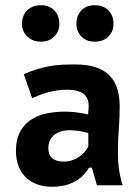

<svg xmlns="http://www.w3.org/2000/svg" viewBox="-20 -714 540 741"><path d="M41.5 0ZM71.8 -427.7Q99.6 -439.9 124 -447.3Q148.4 -454.6 171.9 -458.7Q195.3 -462.9 219.2 -464.1Q243.2 -465.3 269.5 -465.3Q317.9 -465.3 350.8 -453.9Q383.8 -442.4 404.1 -421.1Q424.3 -399.9 433.1 -370.1Q441.9 -340.3 441.9 -303.7Q441.9 -259.3 438.5 -215.8Q435.1 -172.4 435.1 -123.5Q435.1 -89.8 439.5 -59.1Q443.8 -28.3 453.6 1H354L334.5 -66.9H323.7Q310.5 -45.4 293.9 -31Q277.3 -16.6 258.8 -8.3Q240.2 0 220.5 3.4Q200.7 6.8 180.7 6.8Q149.4 6.8 123.8 -2.4Q98.1 -11.7 79.8 -29.5Q61.5 -47.4 51.5 -73Q41.5 -98.6 41.5 -131.8Q41.5 -176.3 58.6 -207.3Q75.7 -238.3 107.9 -256.8Q132.3 -271 164.3 -277.1Q196.3 -283.2 231.9 -283.2Q237.8 -283.2 247.8 -282.7Q257.8 -282.2 269.5 -281Q281.2 -279.8 294.2 -277.6Q307.1 -275.4 319.8 -272.5Q320.8 -281.7 321.5 -289.3Q322.3 -296.9 322.3 -303.7Q322.3 -320.3 317.6 -331.3Q313 -342.3 304.7 -350.1Q296.4 -357.9 279.3 -362.8Q262.2 -367.7 238.8 -367.7Q218.3 -367.7 200.2 -365Q182.1 -362.3 165.8 -357.9Q149.4 -353.5 134.3 -347.7Q119.1 -341.8 104 -335.4ZM226.1 -90.3Q242.7 -90.3 257.6 -95.2Q272.5 -100.1 284.9 -108.4Q297.4 -116.7 306.4 -127.4Q315.4 -138.2 320.8 -149.4V-200.7Q314 -202.6 305.4 -204.6Q296.9 -206.5 287.4 -208Q277.8 -209.5 268.3 -210.4Q258.8 -211.4 250.5 -211.4Q227.1 -211.4 210.9 -205.3Q194.8 -199.2 185.1 -189.5Q175.3 -179.7 170.9 -167.7Q166.5 -155.8 166.5 -144Q166.5 -116.2 181.4 -103.3Q196.3 -90.3 226.1 -90.3ZM64.9 -621.6Q64.9 -654.3 85.2 -674.1Q105.5 -693.8 137.7 -693.8Q169.9 -693.8 189.5 -674.1Q209 -654.3 209 -621.6Q209 -592.8 189.5 -573Q169.9 -553.2 137.7 -553.2Q105.5 -553.2 85.2 -573Q64.9 -592.8 64.9 -621.6ZM274.9 -621.6Q274.9 -654.3 294.2 -674.1Q313.5 -693.8 345.7 -693.8Q378.9 -693.8 398.4 -674.1Q418 -654.3 418 -621.6Q418 -592.8 398.4 -573Q378.9 -553.2 345.7 -553.2Q313.5 -553.2 294.2 -573Q274.9 -592.8 274.9 -621.6Z"/></svg>

Font: PT Astra Sans
Style: Bold
Weight: 700
Designer: A.Korolkova, I. Chaeva
Foundry: ParaType Ltd
Version: Version 1.001; ttfautohint (v1.6)